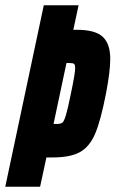

<svg xmlns="http://www.w3.org/2000/svg" viewBox="-37 -708 438 728"><path d="M129 -688H261L241 -595H255Q324 -595 352.5 -568.5Q381 -542 381 -485Q381 -437 365 -354Q345 -251 324 -201.5Q303 -152 266.5 -131.5Q230 -111 162 -111H139L115 0H-17ZM232 -354Q248 -430 248 -450Q248 -463 243.5 -466Q239 -469 227 -469H215L166 -238H178Q193 -238 199.5 -243Q206 -248 213 -271.5Q220 -295 232 -354Z"/></svg>

Font: Saira Ultra Condensed Black
Style: Italic
Weight: 900
Width: 1
Italic angle: -12°
Designer: Hector Gatti with collaboration of the Omnibus-Type team
Foundry: Omnibus-Type
Version: Version 1.001; ttfautohint (v1.8)